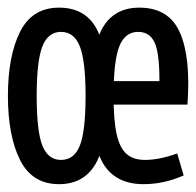

<svg xmlns="http://www.w3.org/2000/svg" viewBox="-36 -466 505 495"><path d="M-15.6 -218.8Q-15.6 -321.3 15.6 -383.8Q46.9 -446.3 116.2 -446.3Q187.5 -446.3 216.3 -385.3Q245.1 -324.2 245.1 -218.8Q245.1 -114.3 215.3 -52.7Q185.5 8.8 116.2 8.8Q46.9 8.8 15.6 -53.7Q-15.6 -116.2 -15.6 -218.8ZM184.6 -218.8Q184.6 -308.6 169.9 -346.2Q155.3 -383.8 121.1 -383.8Q87.9 -383.8 73.2 -346.2Q58.6 -308.6 58.6 -218.8Q58.6 -127.9 73.2 -90.8Q87.9 -53.7 121.1 -53.7Q155.3 -53.7 169.9 -90.8Q184.6 -127.9 184.6 -218.8ZM194.3 -218.8Q194.3 -323.2 223.6 -384.8Q252.9 -446.3 323.2 -446.3Q399.4 -446.3 427.7 -382.3Q456.1 -318.4 447.3 -196.3H223.6V-256.8H413.1L374 -218.8Q377.9 -306.6 366.7 -345.2Q355.5 -383.8 320.3 -383.8Q286.1 -383.8 271.5 -346.2Q256.8 -308.6 256.8 -218.8Q256.8 -156.2 264.6 -120.6Q272.5 -85 290 -69.3Q307.6 -53.7 337.9 -53.7Q374 -53.7 420.9 -70.3L437.5 -13.7Q386.7 8.8 334 8.8Q256.8 8.8 225.6 -52.2Q194.3 -113.3 194.3 -218.8Z"/></svg>

Font: Sudo Var
Style: Regular
Weight: 400
Monospace: yes
Designer: Jens Kutilek
Foundry: Jens Kutilek
Version: Version 0.065;FEAKit 1.0